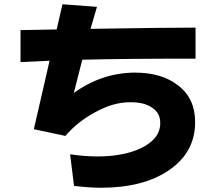

<svg xmlns="http://www.w3.org/2000/svg" viewBox="-20 -841 1040 908"><path d="M902.8 -264.2Q903.3 -120.1 777.8 -35.2Q657.7 46.4 459.5 46.9Q402.3 46.9 330.1 38.1L311.5 -111.3Q374.5 -101.6 440.4 -101.1Q563.5 -101.1 646.5 -140.1Q738.3 -184.6 737.8 -259.3Q738.3 -306.2 699.7 -331.5Q662.1 -358.4 594.7 -357.4Q513.7 -357.9 424.3 -307.1Q346.2 -264.2 289.1 -198.2L140.1 -230Q177.7 -393.6 214.4 -553.7Q137.2 -550.8 77.1 -547.4V-698.7L248 -701.7L275.4 -820.8L438.5 -808.6Q429.7 -776.9 408.2 -704.6Q757.8 -710.4 904.8 -710.4V-563.5Q585.9 -564 369.1 -558.6Q335 -426.8 329.1 -401.4Q462.4 -497.1 618.7 -497.6Q744.6 -497.6 821.8 -437.5Q902.8 -376 902.8 -264.2Z"/></svg>

Font: Droid Sans
Style: Regular
Weight: 400
Foundry: Ascender Corporation
Version: Version 1.00 build 114